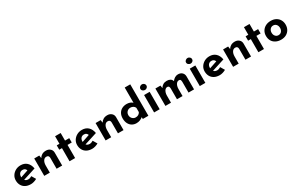

<svg xmlns="http://www.w3.org/2000/svg" viewBox="232 -2476 6392 4176"><g transform="rotate(-30 3427.5 -388.5)"><path d="M287 12Q207 12 151.5 -18Q96 -48 67 -101Q38 -154 38 -223Q38 -289 72 -342Q106 -395 163 -426.5Q220 -458 290 -458Q384 -458 444.5 -403.5Q505 -349 523 -246L203 -144Q235 -107 290 -107Q313 -107 334.5 -115Q356 -123 377 -136L439 -32Q404 -12 363.5 0Q323 12 287 12ZM176 -222 368 -287Q359 -312 339 -330.5Q319 -349 279 -349Q232 -349 204 -317Q176 -285 176 -231Q176 -227 176 -222Z M752 -437 762 -367Q785 -408 827 -433Q869 -458 929 -458Q991 -458 1032.5 -421.5Q1074 -385 1075 -327V0H935V-275Q934 -304 919.5 -321.5Q905 -339 871 -339Q822 -339 793.5 -293.5Q765 -248 765 -178V0H625V-437Z M1260 -629H1400V-439H1506V-330H1400V0H1260V-330H1192V-439H1260Z M1828 12Q1748 12 1692.5 -18Q1637 -48 1608 -101Q1579 -154 1579 -223Q1579 -289 1613 -342Q1647 -395 1704 -426.5Q1761 -458 1831 -458Q1925 -458 1985.5 -403.5Q2046 -349 2064 -246L1744 -144Q1776 -107 1831 -107Q1854 -107 1875.5 -115Q1897 -123 1918 -136L1980 -32Q1945 -12 1904.5 0Q1864 12 1828 12ZM1717 -222 1909 -287Q1900 -312 1880 -330.5Q1860 -349 1820 -349Q1773 -349 1745 -317Q1717 -285 1717 -231Q1717 -227 1717 -222Z M2293 -437 2303 -367Q2326 -408 2368 -433Q2410 -458 2470 -458Q2532 -458 2573.5 -421.5Q2615 -385 2616 -327V0H2476V-275Q2475 -304 2460.5 -321.5Q2446 -339 2412 -339Q2363 -339 2334.5 -293.5Q2306 -248 2306 -178V0H2166V-437Z M2938 12Q2877 12 2829 -16.5Q2781 -45 2753.5 -99Q2726 -153 2726 -227Q2726 -301 2756 -353Q2786 -405 2838 -432Q2890 -459 2956 -459Q2998 -459 3036.5 -446Q3075 -433 3101 -406V-789H3240V0H3100V-46Q3068 -21 3028 -4.5Q2988 12 2938 12ZM2984 -106Q3026 -106 3054 -122.5Q3082 -139 3100 -172V-279Q3088 -311 3057 -330Q3026 -349 2984 -349Q2953 -349 2926.5 -333.5Q2900 -318 2884 -291Q2868 -264 2868 -229Q2868 -194 2884 -166Q2900 -138 2926.5 -122Q2953 -106 2984 -106Z M3384 -437H3524V0H3384ZM3381 -592Q3381 -623 3405.5 -643Q3430 -663 3458 -663Q3486 -663 3509.5 -643Q3533 -623 3533 -592Q3533 -561 3509.5 -541.5Q3486 -522 3458 -522Q3430 -522 3405.5 -541.5Q3381 -561 3381 -592Z M3795 -437 3805 -368Q3830 -411 3869.5 -435Q3909 -459 3963 -459Q4015 -459 4050.5 -438Q4086 -417 4098 -374Q4125 -412 4163.5 -435.5Q4202 -459 4244 -459Q4309 -459 4347.5 -422.5Q4386 -386 4387 -328V0H4248V-270Q4247 -299 4239 -317.5Q4231 -336 4202 -338Q4168 -338 4144.5 -314.5Q4121 -291 4109.5 -254.5Q4098 -218 4098 -179V0H3958V-270Q3957 -299 3947.5 -317.5Q3938 -336 3909 -338Q3876 -338 3853.5 -314.5Q3831 -291 3819.5 -255Q3808 -219 3808 -181V0H3668V-437Z M4531 -437H4671V0H4531ZM4528 -592Q4528 -623 4552.5 -643Q4577 -663 4605 -663Q4633 -663 4656.5 -643Q4680 -623 4680 -592Q4680 -561 4656.5 -541.5Q4633 -522 4605 -522Q4577 -522 4552.5 -541.5Q4528 -561 4528 -592Z M5030 12Q4950 12 4894.5 -18Q4839 -48 4810 -101Q4781 -154 4781 -223Q4781 -289 4815 -342Q4849 -395 4906 -426.5Q4963 -458 5033 -458Q5127 -458 5187.5 -403.5Q5248 -349 5266 -246L4946 -144Q4978 -107 5033 -107Q5056 -107 5077.5 -115Q5099 -123 5120 -136L5182 -32Q5147 -12 5106.5 0Q5066 12 5030 12ZM4919 -222 5111 -287Q5102 -312 5082 -330.5Q5062 -349 5022 -349Q4975 -349 4947 -317Q4919 -285 4919 -231Q4919 -227 4919 -222Z M5495 -437 5505 -367Q5528 -408 5570 -433Q5612 -458 5672 -458Q5734 -458 5775.5 -421.5Q5817 -385 5818 -327V0H5678V-275Q5677 -304 5662.5 -321.5Q5648 -339 5614 -339Q5565 -339 5536.5 -293.5Q5508 -248 5508 -178V0H5368V-437Z M6003 -629H6143V-439H6249V-330H6143V0H6003V-330H5935V-439H6003Z M6322 -224Q6322 -291 6353.5 -344Q6385 -397 6442 -427.5Q6499 -458 6573 -458Q6648 -458 6703 -427.5Q6758 -397 6787.5 -344Q6817 -291 6817 -224Q6817 -157 6787.5 -103.5Q6758 -50 6703 -19Q6648 12 6571 12Q6499 12 6442.5 -16Q6386 -44 6354 -97Q6322 -150 6322 -224ZM6463 -223Q6463 -171 6493 -136.5Q6523 -102 6569 -102Q6618 -102 6647 -136.5Q6676 -171 6676 -223Q6676 -275 6647 -309.5Q6618 -344 6569 -344Q6523 -344 6493 -309.5Q6463 -275 6463 -223Z"/></g></svg>

Font: Reem Kufi
Style: Bold
Weight: 700
Designer: Khaled Hosny
Version: Version 1.001